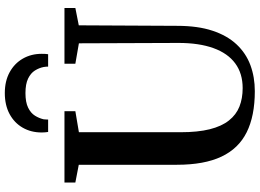

<svg xmlns="http://www.w3.org/2000/svg" viewBox="-154 -864 1027 758"><g transform="rotate(-90 359.0 -484.5)"><path d="M378.5 8.5Q281 8.5 216.5 -23.5Q152 -55.5 120 -123.5Q88 -191.5 88 -299V-686.5L18 -700V-743H299.5V-700L216.5 -686V-284.5Q216.5 -216.5 228.2 -169.5Q240 -122.5 262.8 -93.8Q285.5 -65 317.8 -52.2Q350 -39.5 390.5 -39.5Q448.5 -39.5 488.2 -68.8Q528 -98 548.5 -154.8Q569 -211.5 569 -293L567.5 -686L487 -700V-743H707V-700L638.5 -686.5L636.5 -298Q636.5 -216.5 617.2 -158.5Q598 -100.5 563.2 -63.5Q528.5 -26.5 481.5 -9Q434.5 8.5 378.5 8.5ZM371 -978.5Q418.5 -978.5 453.2 -959.5Q488 -940.5 507 -907.5Q526 -874.5 526 -833Q526 -826.5 525.8 -820.2Q525.5 -814 524.5 -807.5H475.5Q475.5 -811 475.2 -815.5Q475 -820 474 -825Q470.5 -843 460.2 -859.5Q450 -876 428.5 -886.5Q407 -897 371 -897Q335 -897 313.5 -886.5Q292 -876 281.8 -859.5Q271.5 -843 267.5 -825Q267 -820 266.8 -815.5Q266.5 -811 266.5 -807.5H217.5Q216.5 -814 216 -820.2Q215.5 -826.5 215.5 -833Q215.5 -875 234.5 -908Q253.5 -941 288.5 -959.8Q323.5 -978.5 371 -978.5Z"/></g></svg>

Font: Merriweather 60pt SemiBold
Style: Regular
Weight: 600
Version: Version 2.100